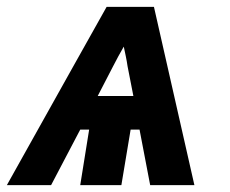

<svg xmlns="http://www.w3.org/2000/svg" viewBox="-50 -540 670 560"><path d="M-30 0 164 -347 261 -520H399L517 0H388L357 -162H331L304 0H184L210 -162H184L99 0ZM235 -260H339L322 -347Q320 -361 317 -375.5Q314 -390 311 -404Q303 -390 295 -375.5Q287 -361 280 -347Z"/></svg>

Font: Iosevka SS04 Hv Ex Obl
Style: Regular
Weight: 900
Width: 7
Italic angle: -9°
Monospace: yes
Designer: Belleve Invis
Foundry: Belleve Invis
Version: Version 19.0.0; ttfautohint (v1.8.4)